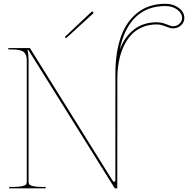

<svg xmlns="http://www.w3.org/2000/svg" viewBox="-20 -1020 1019 1040"><path d="M331.1 -819.8 475.1 -955.6Q479.5 -960 483.4 -955.6Q488.3 -950.7 484.4 -946.8L337.9 -813ZM628.4 -750Q653.8 -819.3 704.8 -859.4Q755.9 -899.4 829.1 -899.4Q854.5 -899.4 880.9 -888.7Q907.2 -877.9 916.5 -877.9Q937.5 -877.9 951.9 -891.4Q966.3 -904.8 966.3 -922.9Q966.3 -948.2 940.2 -967.8Q914.1 -987.3 875.5 -987.3Q775.4 -987.3 713.1 -925.8Q650.9 -864.3 628.4 -750ZM24.9 -759.8H139.6Q142.6 -759.8 143.6 -757.3L588.4 -43.9Q593.8 -35.2 599.1 -35.2Q605 -35.2 605 -47.9V-620.1Q605 -735.4 634.5 -819.6Q664.1 -903.8 725.6 -951.7Q787.1 -999.5 875.5 -999.5Q918.5 -999.5 948.5 -977.1Q978.5 -954.6 978.5 -922.9Q978.5 -898.9 960.4 -882.6Q942.4 -866.2 916.5 -866.2Q902.3 -866.2 876.5 -877Q850.6 -887.7 829.1 -887.7Q786.1 -887.7 751 -872.8Q715.8 -857.9 690.9 -831.1Q666 -804.2 648.9 -766.8Q631.8 -729.5 623.8 -685.5Q615.7 -641.6 615.7 -591.3L615.2 0H604.5Q601.6 0 600.1 -2.4L133.3 -750H128.9Q134.8 -726.1 134.8 -694.3V-35.2Q134.8 -26.4 138.9 -21Q143.1 -15.6 160.4 -11.5Q177.7 -7.3 210 -7.3H227.5V0H29.8V-7.3H49.8Q82 -7.3 99.4 -11.5Q116.7 -15.6 120.8 -21Q125 -26.4 125 -35.2V-694.8Q125 -710.4 120.6 -721.2Q116.2 -731.9 109.4 -738Q102.5 -744.1 89.6 -747.3Q76.7 -750.5 64 -751.5Q51.3 -752.4 30.8 -752.4H24.9Z"/></svg>

Font: ZnikomitNo24
Style: Thin
Weight: 300
Designer: gluk
Foundry: gluk
Version: Version 0.55